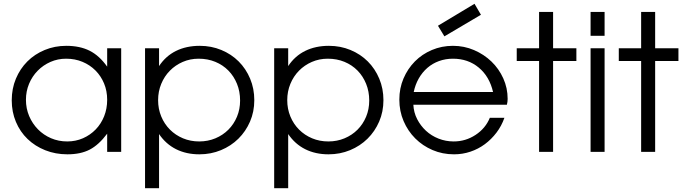

<svg xmlns="http://www.w3.org/2000/svg" viewBox="-20 -802 3615 1014"><path d="M42 -272Q42 -211 64 -158.5Q86 -106 125.5 -68Q165 -30 219 -8.5Q273 13 336 13Q406 13 454 -12Q502 -37 546 -96V0H620V-547H546V-450Q505 -508 453.5 -534Q402 -560 330 -560Q269 -560 216 -538Q163 -516 124.5 -477.5Q86 -439 64 -386.5Q42 -334 42 -272ZM117 -275Q117 -320 133.5 -359.5Q150 -399 179 -428.5Q208 -458 246.5 -475Q285 -492 329 -492Q376 -492 415.5 -475.5Q455 -459 484 -430Q513 -401 529.5 -361.5Q546 -322 546 -275Q546 -228 530 -188Q514 -148 485.5 -118.5Q457 -89 418.5 -72Q380 -55 335 -55Q289 -55 249.5 -72Q210 -89 180.5 -119Q151 -149 134 -189Q117 -229 117 -275Z M746 192H820V-94Q856 -41 910 -14Q964 13 1033 13Q1094 13 1147 -9Q1200 -31 1239 -69.5Q1278 -108 1300.5 -160Q1323 -212 1323 -273Q1323 -334 1301 -386.5Q1279 -439 1240.5 -477.5Q1202 -516 1149 -538Q1096 -560 1035 -560Q964 -560 909.5 -533Q855 -506 820 -453V-547H746ZM1032 -55Q986 -55 946.5 -71.5Q907 -88 877.5 -117.5Q848 -147 831.5 -187Q815 -227 815 -273Q815 -319 831.5 -359Q848 -399 877 -428.5Q906 -458 945 -475Q984 -492 1029 -492Q1077 -492 1117 -475.5Q1157 -459 1186 -429.5Q1215 -400 1231.5 -359.5Q1248 -319 1248 -271Q1248 -225 1231.5 -185.5Q1215 -146 1186 -117Q1157 -88 1117.5 -71.5Q1078 -55 1032 -55Z M1428 192H1502V-94Q1538 -41 1592 -14Q1646 13 1715 13Q1776 13 1829 -9Q1882 -31 1921 -69.5Q1960 -108 1982.5 -160Q2005 -212 2005 -273Q2005 -334 1983 -386.5Q1961 -439 1922.5 -477.5Q1884 -516 1831 -538Q1778 -560 1717 -560Q1646 -560 1591.5 -533Q1537 -506 1502 -453V-547H1428ZM1714 -55Q1668 -55 1628.5 -71.5Q1589 -88 1559.5 -117.5Q1530 -147 1513.5 -187Q1497 -227 1497 -273Q1497 -319 1513.5 -359Q1530 -399 1559 -428.5Q1588 -458 1627 -475Q1666 -492 1711 -492Q1759 -492 1799 -475.5Q1839 -459 1868 -429.5Q1897 -400 1913.5 -359.5Q1930 -319 1930 -271Q1930 -225 1913.5 -185.5Q1897 -146 1868 -117Q1839 -88 1799.5 -71.5Q1760 -55 1714 -55Z M2327 -610 2520 -724 2486 -782 2293 -666ZM2567 -180Q2544 -124 2491.5 -89.5Q2439 -55 2376 -55Q2334 -55 2296 -70Q2258 -85 2229.5 -111.5Q2201 -138 2183 -173Q2165 -208 2163 -249H2657Q2659 -257 2660 -264.5Q2661 -272 2661 -280Q2661 -337 2638 -388Q2615 -439 2575.5 -477Q2536 -515 2483.5 -537.5Q2431 -560 2372 -560Q2313 -560 2261 -538Q2209 -516 2171 -477.5Q2133 -439 2111 -387.5Q2089 -336 2089 -276Q2089 -215 2111.5 -162.5Q2134 -110 2173 -71Q2212 -32 2264.5 -9.5Q2317 13 2378 13Q2423 13 2464.5 -1Q2506 -15 2540.5 -40.5Q2575 -66 2602 -101.5Q2629 -137 2644 -180ZM2165 -316Q2173 -355 2191.5 -387.5Q2210 -420 2237 -443.5Q2264 -467 2298.5 -479.5Q2333 -492 2372 -492Q2452 -492 2508.5 -445Q2565 -398 2584 -316Z M2827 0H2901V-480H3024V-547H2901V-739H2827V-547H2709V-480H2827Z M3099 0H3173V-547H3099ZM3099 -613H3173V-739H3099Z M3366 0H3440V-480H3563V-547H3440V-739H3366V-547H3248V-480H3366Z"/></svg>

Font: Involve
Style: Regular
Weight: 400
Designer: Stefan Peev
Foundry: Context Ltd.
Version: Version 1.001